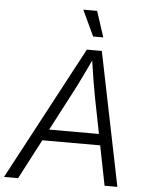

<svg xmlns="http://www.w3.org/2000/svg" viewBox="-81 -992 811 1042"><g transform="rotate(5 324.0 -471.0)"><path d="M-19.5 0 368.2 -727.5H449.7L598.1 0H528.3L434.1 -476.1Q427.2 -512.7 418.2 -566.9Q409.2 -621.1 398.4 -695.8H414.1Q380.4 -624 354 -570.1Q327.6 -516.1 306.2 -476.1L57.1 0ZM141.1 -216.3 151.4 -277.3H519L509.3 -216.3ZM396 -801.3 330.1 -941.9H405.3L451.2 -801.3Z"/></g></svg>

Font: Inter 16pt Light
Style: Italic
Weight: 300
Italic angle: -9.3988°
Version: Version 4.001;git-66647c0bb